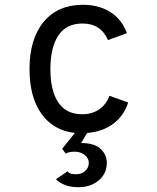

<svg xmlns="http://www.w3.org/2000/svg" viewBox="-20 -543 656 800"><path d="M343 11 318 53Q373 53 399 77Q425 101 425 136Q425 180 391.5 208.5Q358 237 306 237Q248 237 213 204L261 171Q267 178 275 180.5Q283 183 298 183Q320 183 335 169.5Q350 156 350 135Q350 116 332.5 102.5Q315 89 292 89Q267 89 254 97L239 77L292 11Q203 1 153 -68.5Q103 -138 103 -255Q103 -381 162 -452Q221 -523 325 -523Q392 -523 439.5 -493Q487 -463 509 -405L430 -376Q400 -445 324 -445Q256 -445 223 -395Q190 -345 190 -255Q190 -165 223 -116Q256 -67 322 -67Q364 -67 393.5 -87.5Q423 -108 436 -144L514 -116Q496 -60 451.5 -27Q407 6 343 11Z"/></svg>

Font: Overpass Mono
Style: Regular
Weight: 400
Monospace: yes
Designer: Delve Withrington, Dave Bailey
Foundry: Delve Fonts
Version: Version 1.000;DELV;Overpass